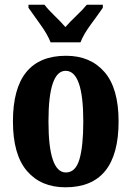

<svg xmlns="http://www.w3.org/2000/svg" viewBox="-20 -786 559 816"><path d="M258 10Q484 10 484 -270Q484 -411 424 -480Q364 -549 261 -549Q35 -549 35 -270Q35 -129 94.5 -59.5Q154 10 258 10ZM260 -53Q186 -53 186 -270Q186 -485 259 -485Q334 -485 334 -270Q334 -164 317.5 -108.5Q301 -53 260 -53ZM195 -606H322Q335 -640 366 -682Q397 -724 417 -753V-766H349Q333 -746 305 -719.5Q277 -693 258 -671Q239 -693 211.5 -719.5Q184 -746 169 -766H101V-753Q121 -724 151.5 -682Q182 -640 195 -606Z"/></svg>

Font: Noto Serif ExtraCondensed Extra
Style: Regular
Weight: 800
Width: 3
Designer: Monotype Design Team
Foundry: Monotype Imaging Inc.
Version: Version 1.002